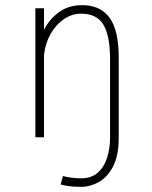

<svg xmlns="http://www.w3.org/2000/svg" viewBox="-20 -532 590 744"><path d="M117 0V-500H150.5V-416.5Q171.5 -458 208.8 -485Q246 -512 298 -512Q369 -512 404.5 -463.5Q440 -415 440 -309.5V2Q440 71.5 418 113.2Q396 155 362.8 173.5Q329.5 192 295.5 192Q264 192 244.8 189Q225.5 186 215 183L224 150Q228.5 152 249.5 155.5Q270.5 159 294 159Q334 159 358.8 137.2Q383.5 115.5 395 79.2Q406.5 43 406.5 0V-302Q406.5 -393.5 380.8 -436.2Q355 -479 294.5 -479Q258.5 -479 227.5 -457.8Q196.5 -436.5 176 -400.5Q155.5 -364.5 150.5 -319V0Z"/></svg>

Font: Trispace SemiCondensed Thin
Style: Regular
Weight: 100
Width: 4
Designer: Tyler Finck
Foundry: Etcetera Type Company
Version: Version 1.210; ttfautohint (v1.8.3)